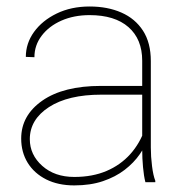

<svg xmlns="http://www.w3.org/2000/svg" viewBox="-20 -558 568 588"><path d="M415.5 -372.1Q415.5 -438 373.5 -474.9Q331.5 -511.7 254.4 -511.7Q206.5 -511.7 168.2 -494.9Q129.9 -478 107.7 -448.7Q85.4 -419.4 85.4 -382.8L59.1 -383.8Q59.1 -425.3 84.2 -460.2Q109.4 -495.1 153.6 -516.6Q197.8 -538.1 254.4 -538.1Q309.6 -538.1 351.8 -519.5Q394 -501 418 -463.9Q441.9 -426.8 441.9 -371.1V-106.4Q441.9 -78.1 445.6 -49.3Q449.2 -20.5 455.6 -4.4V0H425.3Q420.4 -19 418 -46.1Q415.5 -73.2 415.5 -99.1ZM427.2 -268.1H290.5Q188.5 -268.1 129.9 -230Q71.3 -191.9 71.3 -131.8Q71.3 -84 109.4 -50Q147.5 -16.1 207.5 -16.1Q263.2 -16.1 306.2 -34.4Q349.1 -52.7 378.9 -85.9Q408.7 -119.1 424.3 -164.6L436 -140.1Q426.8 -112.8 408.4 -86.2Q390.1 -59.6 361.8 -37.8Q333.5 -16.1 295.2 -3.2Q256.8 9.8 207.5 9.8Q158.2 9.8 121.6 -8.5Q85 -26.9 64.9 -59.3Q44.9 -91.8 44.9 -133.8Q44.9 -204.6 109.6 -249.8Q174.3 -294.9 289.1 -294.9H427.2Z"/></svg>

Font: Heebo Thin
Style: Regular
Weight: 250
Designer: Oded Ezer
Foundry: Ezer Type House
Version: Version 3.100